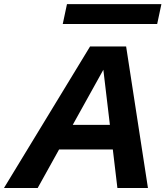

<svg xmlns="http://www.w3.org/2000/svg" viewBox="-74 -934 822 954"><path d="M-54.2 0 373.5 -703.1H552.7L661.1 0H509.3L439.5 -587.4L113.3 0ZM175.8 -191.4 201.2 -313.5H562.5L537.1 -191.4ZM237.8 -814.9 258.8 -913.6H728L707 -814.9Z"/></svg>

Font: Schibsted Grotesk
Style: Bold Italic
Weight: 700
Italic angle: -12°
Designer: Bakken & Baeck AS, Henrik Kongsvoll
Foundry: Schibsted ASA
Version: Version 1.100;gftools[0.9.25]